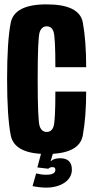

<svg xmlns="http://www.w3.org/2000/svg" viewBox="-20 -701 432 879"><path d="M193.5 4Q343.5 4 359 -81Q374.5 -166 374.5 -281.5H233.5Q233.5 -146 225 -121.5Q216.5 -97 194 -97Q171 -97 161.8 -122.5Q152.5 -148 152.5 -339.5Q152.5 -530 162 -555.2Q171.5 -580.5 194 -580.5Q216.5 -580.5 225 -556.2Q233.5 -532 233.5 -393.5H374.5Q374.5 -514.5 359.2 -597.8Q344 -681 193 -681Q45.5 -681 29 -596.2Q12.5 -511.5 12.5 -339.5Q12.5 -168.5 29 -82.2Q45.5 4 193.5 4ZM191.5 158Q214.5 158 236.2 152.5Q258 147 274.5 136Q291 125 300 109.8Q309 94.5 309 75.5Q309 49.5 295.5 36.5Q282 23.5 256 23.5Q234.5 23.5 221.2 30.8Q208 38 200.5 47L201 71.5Q205 67.5 210 65.8Q215 64 220 64Q227 64 230.2 66.8Q233.5 69.5 233.5 76.5Q233.5 87 223.8 93Q214 99 190.5 99Q178 99 165.8 97Q153.5 95 145.5 93L129 151Q143 154 160.2 156Q177.5 158 191.5 158ZM201 71.5 223 0H168.5L151 65.5Z"/></svg>

Font: Anybody ExtraCondensed
Style: Bold
Weight: 700
Width: 2
Version: Version 1.113;gftools[0.9.25]